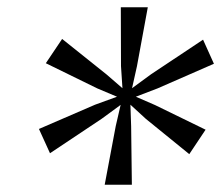

<svg xmlns="http://www.w3.org/2000/svg" viewBox="-20 -828 616 530"><path d="M87.5 -472 242.5 -539 303 -561 248.5 -584 106.5 -653.5 151.5 -720.5 273.5 -623 318 -584.5 314 -645.5 313.5 -808H388L358 -645L344.5 -584.5L397 -623L540.5 -718.5L570.5 -652L415 -584L355 -561L408 -538L547.5 -470L502.5 -402.5L382.5 -500L340 -539L342 -479.5L344 -318H269L299.5 -480L313 -538.5L260.5 -500L118 -405Z"/></svg>

Font: Merriweather 24pt Light
Style: Italic
Weight: 300
Italic angle: -7.8°
Version: Version 2.101